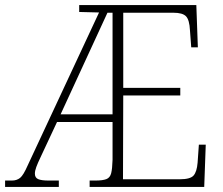

<svg xmlns="http://www.w3.org/2000/svg" viewBox="-23 -734 874 754"><path d="M-3 0V-25H24Q43 -25 56 -35.5Q69 -46 86 -85L366 -685L288 -687V-714H748L754 -548H728L723 -615Q721 -656 707.5 -670Q694 -684 658 -684H461V-389H685V-359H461L460 -30H683Q724 -30 737 -44.5Q750 -59 753 -95L758 -166H785L779 0H329V-25H352Q380 -25 394.5 -30.5Q409 -36 413.5 -53.5Q418 -71 419 -106V-255H201L136 -116Q125 -93 119.5 -78Q114 -63 114 -52Q114 -36 127 -30.5Q140 -25 167 -25H208V0ZM215 -285H419V-684H399Z"/></svg>

Font: Noto Serif Lao SemiCondensed ExtraLight
Style: Regular
Weight: 200
Width: 4
Designer: Monotype Design Team
Foundry: Monotype Imaging Inc.
Version: Version 2.003; ttfautohint (v1.8.4.7-5d5b)